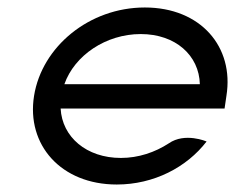

<svg xmlns="http://www.w3.org/2000/svg" viewBox="-20 -482 628 513"><path d="M71 -226C50 -95 143 11 292 11C391 11 479 -35 532 -104C532 -104 474 -129 431 -99C394 -75 350 -60 303 -60C211 -60 146 -116 142 -192H580L585 -226C606 -357 516 -462 367 -462C218 -462 92 -357 71 -226ZM152 -257C179 -334 263 -391 356 -391C449 -391 512 -334 514 -257Z"/></svg>

Font: Charger Pro
Style: ExtObl
Weight: 400
Designer: Jasper
Foundry: Cannot Into Space Fonts
Version: Version 1.09